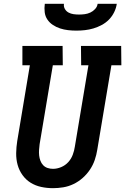

<svg xmlns="http://www.w3.org/2000/svg" viewBox="-20 -975 654 1003"><path d="M257 8Q225 8 195 1.5Q165 -5 140 -20.5Q115 -36 97.5 -60.5Q80 -85 72 -114Q64 -143 64.5 -175Q65 -207 70 -238L136 -634H97V-735H307L308 -634H256L187 -222Q185 -207 184 -192Q183 -177 184.5 -163Q186 -149 191 -135.5Q196 -122 205.5 -112Q215 -102 228.5 -97.5Q242 -93 257 -93Q278 -93 299.5 -102Q321 -111 336.5 -128Q352 -145 360 -166.5Q368 -188 371 -209L442 -634H404L403 -735H613L614 -634H562L488 -192Q484 -166 475 -139.5Q466 -113 450 -89Q434 -65 412 -45.5Q390 -26 364 -13.5Q338 -1 310.5 3.5Q283 8 257 8ZM379 -815Q357 -815 335.5 -817.5Q314 -820 294 -826.5Q274 -833 256.5 -844.5Q239 -856 227.5 -873Q216 -890 213.5 -911.5Q211 -933 214 -955H314Q312 -940 319 -928Q326 -916 338 -909.5Q350 -903 364 -901Q378 -899 393 -899Q408 -899 423 -901Q438 -903 452 -909.5Q466 -916 477 -928Q488 -940 490 -955H590Q587 -933 576.5 -911.5Q566 -890 549.5 -873Q533 -856 511.5 -844.5Q490 -833 468 -826.5Q446 -820 423.5 -817.5Q401 -815 379 -815Z"/></svg>

Font: Iosevka HT Extended
Style: Bold Italic
Weight: 700
Width: 7
Italic angle: -9°
Monospace: yes
Designer: Belleve Invis
Foundry: Belleve Invis
Version: Version 32.3.0; ttfautohint (v1.8.4)